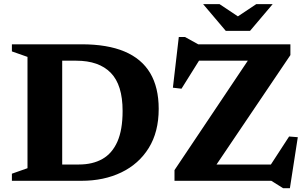

<svg xmlns="http://www.w3.org/2000/svg" viewBox="-20 -904 1530 960"><path d="M593 -349.5Q593 -479.5 533.8 -540Q474.5 -600.5 361.5 -600.5H210.5L196 -682.5H388Q517 -682.5 602.5 -646.5Q688 -610.5 730.8 -538.8Q773.5 -467 773.5 -359.5Q773.5 -244.5 723.8 -164.2Q674 -84 586.8 -42Q499.5 0 387.5 0H196L210.5 -81.5H375Q443 -81.5 491.8 -109Q540.5 -136.5 566.8 -195.5Q593 -254.5 593 -349.5ZM39.5 0V-35.5L117.5 -63V-619.5L39.5 -647V-682.5H291V0ZM1432 -682.5V-628.5L1038 -45L960.5 -81.5H1334.5L1425.5 -221.5L1469 -218L1429.5 37H1395.5L1336.5 0H852.5V-53.5L1243.5 -637L1336.5 -600.5H975L887.5 -460.5L844.5 -465.5L874 -719H905L971 -682.5ZM1184 -812.5H1155L1261.5 -883.5H1343.5L1230 -749.5H1109L995.5 -883.5H1077.5Z"/></svg>

Font: Newsreader
Style: Bold
Weight: 700
Designer: Hugues Gentile
Foundry: Production Type
Version: Version 1.003